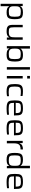

<svg xmlns="http://www.w3.org/2000/svg" viewBox="2578 -3360 984 6179"><g transform="rotate(90 3069.5 -271.0)"><path d="M102 201V-510H175L177 -433H183Q200 -469 231 -487Q262 -505 301 -511.5Q340 -518 381 -518Q467 -518 514 -495.5Q561 -473 579.5 -416Q598 -359 598 -256Q598 -151 579.5 -94Q561 -37 514.5 -14.5Q468 8 384 8Q311 8 262 -8Q213 -24 188 -68H181V201ZM350 -63Q405 -63 439 -69.5Q473 -76 490 -95.5Q507 -115 513 -153Q519 -191 519 -255Q519 -319 513 -357.5Q507 -396 490 -415.5Q473 -435 439 -442Q405 -449 350 -449Q288 -449 251 -434.5Q214 -420 200 -388Q187 -363 184 -329.5Q181 -296 181 -255Q181 -211 183.5 -178Q186 -145 198 -124Q214 -91 251.5 -77Q289 -63 350 -63Z M983 8Q895 8 852 -14Q809 -36 794.5 -80.5Q780 -125 780 -193V-510H859V-219Q859 -167 865 -135.5Q871 -104 887 -88Q903 -72 933.5 -67Q964 -62 1013 -62Q1073 -62 1107 -75.5Q1141 -89 1157 -113.5Q1173 -138 1177 -172Q1181 -206 1181 -248V-510H1260V0H1189L1186 -77H1179Q1167 -52 1145 -33Q1123 -14 1084 -3Q1045 8 983 8Z M1744 8Q1703 8 1664 2Q1625 -4 1594 -22Q1563 -40 1546 -76H1540L1538 0H1465V-743H1544V-442H1550Q1576 -486 1625 -502Q1674 -518 1747 -518Q1810 -518 1851.5 -506Q1893 -494 1917 -465Q1941 -436 1951 -385Q1961 -334 1961 -256Q1961 -152 1942.5 -94.5Q1924 -37 1877 -14.5Q1830 8 1744 8ZM1713 -62Q1768 -62 1802 -68.5Q1836 -75 1853 -94.5Q1870 -114 1876 -152.5Q1882 -191 1882 -255Q1882 -318 1876 -356.5Q1870 -395 1853 -414.5Q1836 -434 1802 -440.5Q1768 -447 1713 -447Q1596 -447 1567 -393Q1552 -367 1548 -333Q1544 -299 1544 -255Q1544 -211 1548 -176.5Q1552 -142 1567 -116Q1595 -62 1713 -62Z M2141 0V-743H2220V0Z M2424 -654V-743H2509V-654ZM2426 0V-510H2505V0Z M2920 8Q2839 8 2791.5 -7.5Q2744 -23 2721.5 -55Q2699 -87 2692.5 -136.5Q2686 -186 2686 -256Q2686 -326 2694.5 -376Q2703 -426 2726.5 -457.5Q2750 -489 2795.5 -503.5Q2841 -518 2915 -518Q2954 -518 2997.5 -514.5Q3041 -511 3071 -505V-441Q3044 -445 3005.5 -448Q2967 -451 2935 -451Q2879 -451 2845.5 -442.5Q2812 -434 2795 -412.5Q2778 -391 2772 -353Q2766 -315 2766 -255Q2766 -194 2772 -155Q2778 -116 2795.5 -95Q2813 -74 2847.5 -66.5Q2882 -59 2938 -59Q2971 -59 3008.5 -62Q3046 -65 3076 -70V-5Q3048 1 3004 4.5Q2960 8 2920 8Z M3468 8Q3382 8 3330.5 -5Q3279 -18 3253 -47.5Q3227 -77 3219 -128Q3211 -179 3211 -254Q3211 -325 3218 -375.5Q3225 -426 3249.5 -457.5Q3274 -489 3325.5 -503.5Q3377 -518 3466 -518Q3548 -518 3594.5 -503.5Q3641 -489 3662.5 -458Q3684 -427 3690 -376.5Q3696 -326 3696 -254V-229H3291Q3291 -177 3296.5 -143.5Q3302 -110 3320.5 -91.5Q3339 -73 3379 -65.5Q3419 -58 3487 -58Q3529 -58 3582 -61.5Q3635 -65 3672 -70V-6Q3636 1 3579 4.5Q3522 8 3468 8ZM3291 -285H3620V-300Q3620 -367 3606 -399.5Q3592 -432 3558 -442Q3524 -452 3463 -452Q3405 -452 3371 -445.5Q3337 -439 3319.5 -421.5Q3302 -404 3296.5 -371Q3291 -338 3291 -285Z M4107 8Q4021 8 3969.5 -5Q3918 -18 3892 -47.5Q3866 -77 3858 -128Q3850 -179 3850 -254Q3850 -325 3857 -375.5Q3864 -426 3888.5 -457.5Q3913 -489 3964.5 -503.5Q4016 -518 4105 -518Q4187 -518 4233.5 -503.5Q4280 -489 4301.5 -458Q4323 -427 4329 -376.5Q4335 -326 4335 -254V-229H3930Q3930 -177 3935.5 -143.5Q3941 -110 3959.5 -91.5Q3978 -73 4018 -65.5Q4058 -58 4126 -58Q4168 -58 4221 -61.5Q4274 -65 4311 -70V-6Q4275 1 4218 4.5Q4161 8 4107 8ZM3930 -285H4259V-300Q4259 -367 4245 -399.5Q4231 -432 4197 -442Q4163 -452 4102 -452Q4044 -452 4010 -445.5Q3976 -439 3958.5 -421.5Q3941 -404 3935.5 -371Q3930 -338 3930 -285Z M4514 0V-510H4585L4589 -408H4596Q4616 -474 4667.5 -496Q4719 -518 4790 -518V-442Q4709 -442 4667 -419Q4625 -396 4609 -348.5Q4593 -301 4593 -229V0Z M5117 8Q5032 8 4985 -14.5Q4938 -37 4919.5 -94Q4901 -151 4901 -254Q4901 -359 4919.5 -416Q4938 -473 4984.5 -495.5Q5031 -518 5115 -518Q5188 -518 5237.5 -502Q5287 -486 5312 -442H5317V-743H5396V0H5325L5322 -76H5317Q5299 -40 5268 -22Q5237 -4 5198 2Q5159 8 5117 8ZM5149 -62Q5274 -62 5300 -122Q5312 -151 5314.5 -184Q5317 -217 5317 -262Q5317 -300 5314.5 -331Q5312 -362 5301 -385Q5285 -418 5248 -432.5Q5211 -447 5147 -447Q5092 -447 5059 -440.5Q5026 -434 5009 -414.5Q4992 -395 4986.5 -356.5Q4981 -318 4981 -255Q4981 -191 4986.5 -152.5Q4992 -114 5009.5 -94.5Q5027 -75 5060.5 -68.5Q5094 -62 5149 -62Z M5834 8Q5748 8 5696.5 -5Q5645 -18 5619 -47.5Q5593 -77 5585 -128Q5577 -179 5577 -254Q5577 -325 5584 -375.5Q5591 -426 5615.5 -457.5Q5640 -489 5691.5 -503.5Q5743 -518 5832 -518Q5914 -518 5960.5 -503.5Q6007 -489 6028.5 -458Q6050 -427 6056 -376.5Q6062 -326 6062 -254V-229H5657Q5657 -177 5662.5 -143.5Q5668 -110 5686.5 -91.5Q5705 -73 5745 -65.5Q5785 -58 5853 -58Q5895 -58 5948 -61.5Q6001 -65 6038 -70V-6Q6002 1 5945 4.5Q5888 8 5834 8ZM5657 -285H5986V-300Q5986 -367 5972 -399.5Q5958 -432 5924 -442Q5890 -452 5829 -452Q5771 -452 5737 -445.5Q5703 -439 5685.5 -421.5Q5668 -404 5662.5 -371Q5657 -338 5657 -285Z"/></g></svg>

Font: Saira Expanded
Style: Regular
Weight: 400
Width: 7
Designer: Hector Gatti with collaboration of the Omnibus-Type team
Foundry: Omnibus-Type
Version: Version 1.100; ttfautohint (v1.8.3)